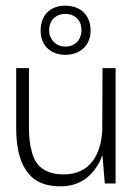

<svg xmlns="http://www.w3.org/2000/svg" viewBox="-20 -646 478 676"><path d="M194 10C253 10 291 -18 315 -51C327 -68 335 -83 339 -97H341L349 0H387V-406H341L340 -188C336 -101 296 -32 205 -32C137 -32 104 -63 92 -112C85 -136 82 -163 82 -194V-406H37V-194C37 -123 51 -58 96 -19C119 0 151 10 194 10ZM210 -453C265 -453 299 -489 299 -538C299 -591 265 -626 210 -626C155 -626 123 -591 123 -538C123 -487 157 -453 210 -453ZM210 -482C177 -482 153 -507 153 -540C153 -572 174 -597 210 -597C246 -597 267 -572 267 -540C267 -508 246 -482 210 -482Z"/></svg>

Font: OSH Darker Grotesque
Style: Regular
Weight: 400
Designer: Gabriel Lam
Foundry: TypeRant
Version: Version 1.000;Glyphs 3.1.1 (3148)